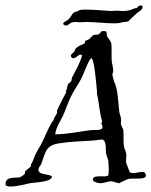

<svg xmlns="http://www.w3.org/2000/svg" viewBox="-34 -660 551 699"><path d="M495 -29C493 -33 489 -34 484 -34C475 -34 461 -30 451 -30C447 -30 443 -30 440 -32C437 -34 426 -65 425 -69C425 -71 425 -73 425 -76C425 -82 426 -88 426 -95C426 -106 420 -114 418 -124C414 -144 417 -167 415 -186C414 -193 406 -203 406 -211C406 -215 407 -219 407 -224C407 -234 401 -244 400 -255C396 -288 396 -334 381 -364C377 -377 375 -389 375 -390C375 -392 378 -394 378 -402C378 -412 376 -419 374 -430C370 -449 374 -487 371 -503C369 -511 357 -524 356 -528C352 -542 359 -547 341 -547C332 -547 331 -538 327 -536C320 -532 312 -535 305 -532C302 -530 296 -522 291 -518C284 -513 275 -512 275 -509C275 -507 276 -505 276 -504C276 -501 240 -490 239 -478C238 -469 224 -465 224 -457C224 -451 230 -448 233 -448C243 -448 251 -461 259 -461C261 -461 263 -460 265 -459C258 -429 232 -387 229 -379C226 -375 228 -370 225 -364C223 -360 215 -357 214 -354C209 -344 211 -335 207 -332C206 -331 206 -331 206 -331C206 -329 207 -327 207 -325V-324C193 -299 173 -256 173 -257C173 -255 174 -253 174 -251C174 -244 164 -235 163 -229C160 -220 159 -220 155 -215C139 -188 129 -160 116 -135C110 -124 103 -114 97 -102C90 -88 84 -66 79 -62C79 -62 78 -61 78 -61C78 -60 79 -57 79 -56C79 -51 57 -40 57 -34C57 -33 57 -31 57 -29C57 -25 42 -16 39 -15C29 -10 -14 -21 -14 10C-14 17 -7 19 5 19C29 19 71 8 75 7C99 3 155 3 155 -18C143 -28 106 -22 106 -42C106 -51 114 -58 116 -62C124 -86 128 -98 133 -109C148 -136 170 -137 210 -142C247 -146 280 -146 312 -149C324 -150 331 -152 336 -152C355 -152 350 -117 352 -102C353 -95 358 -85 360 -76C361 -66 362 -53 362 -42C362 -32 361 -23 360 -21C352 -13 304 -26 304 -7C304 0 315 6 331 7C345 7 359 0 369 0C381 0 393 7 399 7H400C400 6 427 -6 429 -7C446 -15 497 -2 497 -21C497 -23 496 -26 495 -29ZM338 -193C331 -184 312 -188 294 -186C255 -181 209 -171 167 -171C170 -196 185 -218 196 -240C206 -263 214 -288 225 -310C235 -331 250 -351 261 -372C274 -397 281 -426 297 -448H298C309 -448 316 -361 319 -328V-317C324 -302 326 -274 331 -248C332 -238 336 -228 338 -218C338 -213 334 -213 334 -211C334 -212 339 -204 339 -198C339 -196 339 -194 338 -193ZM484 -639C482 -640 480 -640 478 -640C469 -640 469 -634 465 -632C463 -630 457 -630 454 -629C440 -622 428 -620 413 -620C405 -620 399 -621 392 -621C384 -621 376 -620 367 -620C360 -620 315 -625 278 -625C262 -625 257 -625 246 -618C244 -617 238 -617 236 -615C228 -610 224 -598 217 -591C211 -584 196 -580 196 -574C196 -570 202 -567 206 -567C214 -567 219 -574 224 -577C229 -579 235 -580 241 -580C245 -580 250 -579 256 -579C264 -579 273 -580 280 -580C311 -580 347 -575 383 -575C392 -575 400 -576 404 -577C412 -580 426 -580 432 -582C437 -585 443 -593 447 -596L462 -610C468 -616 485 -623 485 -634C485 -636 485 -637 484 -639Z"/></svg>

Font: Jim Nightshade
Style: Regular
Weight: 400
Designer: Astigmatic (AOETI)
Foundry: Astigmatic (AOETI)
Version: Version 1.000